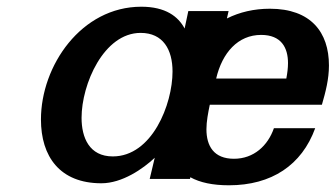

<svg xmlns="http://www.w3.org/2000/svg" viewBox="-20 -533 1000 572"><path d="M102 -177C102 -67 158 13 282 13C344 13 406 -30 441 -63L426 0H546L547 -5C576 11 614 19 662 19C789 19 879 -41 919 -151H796C778 -99 736 -60 677 -60C617 -60 595 -98 595 -148C595 -171 600 -197 605 -221H939C950 -259 960 -297 960 -338C960 -437 906 -507 784 -507C737 -507 694 -497 656 -478L661 -500H541L530 -448C511 -484 473 -513 401 -513C222 -513 102 -337 102 -177ZM223 -182C223 -282 289 -435 399 -435C466 -435 494 -385 494 -320C494 -222 433 -67 316 -67C246 -67 223 -123 223 -182ZM624 -299C642 -376 689 -429 758 -429C818 -429 838 -391 838 -345C838 -330 836 -315 833 -299Z"/></svg>

Font: Perun SemiBold Italic
Style: Regular
Weight: 400
Italic angle: -12°
Foundry: Copyright (c) Stefan Peev, Context Ltd, 2016
Version: Version 1.026